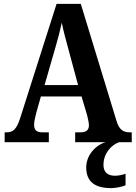

<svg xmlns="http://www.w3.org/2000/svg" viewBox="-20 -734 700 991"><path d="M4 0H232V-51H198C167 -51 156 -65 156 -90C156 -108 163 -135 167 -151L191 -236H401L430 -138C433 -124 439 -102 439 -87C439 -61 422 -51 397 -51H368V0H525C475 14 425 66 425 130C425 204 470 237 554 237C572 237 610 231 628 222V163C607 170 589 173 573 173C538 173 514 156 514 118C514 55 557 13 595 0H660V-51H650C616 -51 595 -65 582 -108L397 -714H272L84 -124C65 -64 45 -51 14 -51H4ZM210 -295 266 -489C279 -533 290 -576 299 -617C307 -575 319 -532 332 -484L383 -295Z"/></svg>

Font: Noto Serif Ethiopic Condensed
Style: Bold
Weight: 700
Width: 3
Designer: Monotype Design Team
Foundry: Monotype Imaging Inc.
Version: Version 2.102